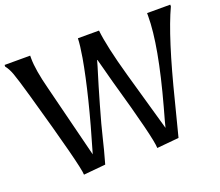

<svg xmlns="http://www.w3.org/2000/svg" viewBox="-122 -869 1202 1051"><g transform="rotate(-20 478.5 -343.5)"><path d="M826 -683V-700H961V-690Q890 -538 804 -194Q761 -25 754 1L626 13Q626 -42 521 -410Q517 -424 512 -443.5Q507 -463 498.5 -494.5Q490 -526 483 -552H481Q474 -525 459 -477.5Q444 -430 411.5 -317Q379 -204 364.5 -142Q350 -80 327 1L199 13Q199 -35 69 -492Q38 -601 25 -636Q12 -671 -4 -690V-700H145V-683Q145 -617 176 -498L282 -75Q375 -389 410 -590Q422 -661 423 -700H546Q556 -605 608 -420Q627 -353 706 -75Q710 -94 736 -186Q826 -513 826 -683Z"/></g></svg>

Font: Asul
Style: Regular
Weight: 400
Version: Version 1.001